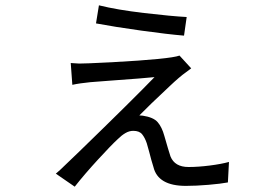

<svg xmlns="http://www.w3.org/2000/svg" viewBox="-20 -656 1040 722"><path d="M672 -522Q611 -527 510.5 -541Q410 -555 341 -568L352 -636Q420 -619 522.5 -607Q625 -595 682 -592ZM261 46 190 -3 206 -17 279 -87Q481 -283 561 -366Q524 -362 398 -353L320 -347Q279 -343 252 -337L246 -419L278 -417L316 -418L401 -422Q620 -434 655 -447L699 -399L679 -384Q656 -368 617 -331Q540 -259 504 -222L517 -221Q557 -215 573 -196.5Q589 -178 598 -145Q614 -89 621 -68Q637 -28 689 -28Q725 -28 768.5 -33.5Q812 -39 841 -47L837 30Q811 35 764 39Q717 43 679 43Q574 43 557 -28Q549 -53 541 -85L532 -117Q525 -138 514.5 -151Q504 -164 481 -164Q466 -164 451.5 -155.5Q437 -147 423 -133Q398 -110 348 -55.5Q298 -1 261 46Z"/></svg>

Font: Source Han Sans & Saira Hybrid
Style: Regular
Weight: 400
Designer: Ryoko NISHIZUKA 西塚涼子 (kana & ideographs); Paul D. Hunt (Latin, Greek & Cyrillic); Wenlong ZHANG 张文龙 (bopomofo); Sandoll 
Foundry: Adobe Systems Incorporated
Version: Version 1.00;August 2, 2021;FontCreator 13.0.0.2675 64-bit